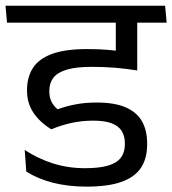

<svg xmlns="http://www.w3.org/2000/svg" viewBox="-37 -653 613 683"><path d="M321.4 -572.4H546.6L541.3 -632.6H316ZM450.7 -593.5H375.7V-478.4L450.7 -478.1ZM555.8 -572.4 550.4 -632.6H-17.4L-12 -572.4ZM374.9 -593.3V-423.5Q379.8 -421.9 390.2 -419Q400.7 -416.1 412.8 -413.1Q424.9 -410.1 435.5 -407.5Q446.1 -405 451.2 -403.6V-593.3ZM50.9 -119.4 56.5 -42.7Q95.9 -17.5 150 -3.3Q204 10.9 270.8 10.9Q348.1 10.9 395.6 -6.2Q443.1 -23.4 464.8 -56.6Q486.4 -89.8 486.4 -138.1V-144Q486.4 -188.2 468.6 -220.6Q450.7 -253 411.3 -270.6Q371.8 -288.3 307.1 -288.3Q266.2 -288.3 232.2 -281.8Q198.2 -275.3 167.8 -264.3Q153.4 -276.3 145.9 -291.8Q138.5 -307.3 138.5 -327.4V-330.2Q138.5 -357.8 153.2 -376.7Q168 -395.6 201.1 -405.4Q234.3 -415.2 289.7 -415.2Q330.5 -415.2 370.7 -412.1Q410.8 -409 451.2 -402.4V-461.7Q405.8 -469.9 363.1 -474.1Q320.4 -478.4 271.9 -478.4Q194 -478.4 147.2 -460.9Q100.5 -443.4 79.8 -410.8Q59.2 -378.2 59.2 -333.4V-329.7Q59.2 -286.4 81.5 -252.6Q103.9 -218.8 145.5 -193Q181 -207.7 217.5 -215.8Q254.1 -223.8 295 -223.8Q336.7 -223.8 361.2 -214Q385.7 -204.2 396.4 -186.3Q407.2 -168.5 407.2 -143.9V-139.4Q407.2 -110.9 392.8 -92Q378.5 -73.1 347.4 -63.9Q316.2 -54.7 265.2 -54.7Q205.1 -54.7 151.7 -71.6Q98.4 -88.5 50.9 -119.4Z"/></svg>

Font: Anek Devanagari Medium
Style: Regular
Weight: 500
Designer: Kailash Malviya (Devanagari) & Yesha Goshar (Latin)
Foundry: Ek Type
Version: Version 1.003